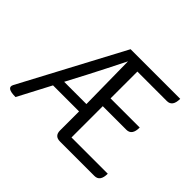

<svg xmlns="http://www.w3.org/2000/svg" viewBox="-153 -976 1220 1220"><g transform="rotate(45 456.5 -366.0)"><path d="M321 -422 250 -287H450L445 -666Q377 -530 321 -422ZM100 0Q13 0 36 -44L402 -732H848Q848 -662 798 -662H533V-421H795Q795 -351 745 -351H533V-70H859Q859 0 809 0H500Q450 0 450 -50V-221H216L100 0Z"/></g></svg>

Font: Swei Half Moon CJK TC
Style: DemiLight
Weight: 350
Version: Version 2.125